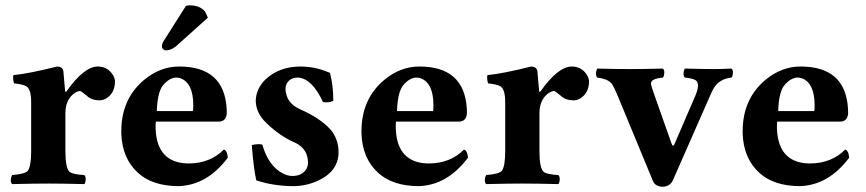

<svg xmlns="http://www.w3.org/2000/svg" viewBox="-20 -696 3283 728"><path d="M228 -268.1V-122.1Q228 -57.1 244.6 -43.9Q257.3 -34.7 299.8 -32.2Q308.1 -23.9 303.2 -4.4Q301.8 0 299.8 2Q213.4 0 163.1 0Q109.9 0 26.9 2H25.9Q17.6 -6.3 22.9 -25.4Q24.4 -29.8 25.9 -32.2Q74.2 -36.1 85 -47.9Q98.1 -64 98.1 -122.1V-309.1Q98.1 -357.4 80.1 -368.7Q66.4 -376.5 33.2 -379.9Q27.8 -397.5 30.8 -411.1Q89.8 -417 196.8 -443.8Q217.3 -442.9 220.2 -426.8Q220.2 -425.8 227.1 -348.1H231Q298.3 -443.4 350.1 -443.8Q388.2 -443.8 408.2 -411.6Q415.5 -398.9 416 -388.2Q416 -343.3 382.8 -322.8Q370.6 -315.9 358.4 -315.4Q326.7 -315.9 310.1 -332Q288.6 -350.1 283.7 -351.1Q268.6 -350.1 252 -334Q228.5 -309.6 228 -268.1Z M685.1 -673.8Q691.4 -675.8 700.7 -675.8Q738.3 -675.3 757.8 -651.9L768.1 -628.9L647.9 -521Q628.9 -505.4 609.9 -504.9Q599.1 -504.9 594.7 -515.6Q594.2 -518.1 593.8 -519Q594.2 -531.7 602.1 -543ZM574.7 -274.9H710.9Q712.9 -277.8 712.9 -295.9Q712.9 -379.4 666.5 -398.4Q657.2 -401.9 648.9 -401.9Q625.5 -401.9 602.5 -377.9Q598.1 -372.6 594.7 -368.2Q576.7 -339.8 574.7 -274.9ZM828.6 -128.9Q841.8 -125 843.8 -98.1Q765.6 6.3 656.7 9.8Q558.6 9.3 503.9 -40Q442.9 -95.2 439.9 -190.4Q439.9 -194.8 439.9 -198.2Q439.9 -320.8 526.4 -393.1Q587.4 -443.8 659.7 -443.8Q829.6 -443.8 839.4 -284.7Q839.8 -274.9 839.8 -266.1Q837.4 -236.3 811 -234.9H570.8Q570.8 -232.4 570.3 -228.5Q569.8 -222.2 569.8 -219.2Q569.8 -88.4 676.8 -77.1Q686 -76.2 695.8 -76.2Q776.9 -76.7 828.6 -128.9Z M934.6 -146Q957 -151.4 974.6 -147.9Q997.6 -66.9 1052.2 -38.6Q1070.3 -28.8 1088.9 -28.8Q1125.5 -28.8 1141.6 -55.2Q1147.5 -65.9 1147.9 -78.1Q1147.9 -129.4 1102.5 -153.3Q1099.1 -155.3 1096.7 -155.8Q1039.6 -181.2 991.2 -228.5Q985.4 -234.4 981 -238.8Q950.2 -273.4 949.7 -314Q950.7 -357.4 983.9 -392.1Q1036.1 -443.4 1118.7 -443.8Q1175.8 -443.8 1228 -420.9Q1230 -419.9 1231 -419.9Q1243.7 -373 1243.7 -314Q1229.5 -305.2 1204.6 -309.1Q1163.6 -397.9 1110.8 -401.9Q1075.7 -401.9 1064.9 -373.5Q1062.5 -366.2 1062.5 -359.9Q1064 -305.7 1116.7 -282.2Q1194.3 -248 1232.9 -205.1Q1263.2 -169.9 1263.7 -119.1Q1263.7 -45.4 1182.1 -9.3Q1138.7 9.8 1090.8 9.8Q1016.6 9.3 951.7 -12.2Q941.9 -55.2 934.6 -146Z M1485.4 -274.9H1621.6Q1623.5 -277.8 1623.5 -295.9Q1623.5 -379.4 1577.1 -398.4Q1567.9 -401.9 1559.6 -401.9Q1536.1 -401.9 1513.2 -377.9Q1508.8 -372.6 1505.4 -368.2Q1487.3 -339.8 1485.4 -274.9ZM1739.3 -128.9Q1752.4 -125 1754.4 -98.1Q1676.3 6.3 1567.4 9.8Q1469.2 9.3 1414.6 -40Q1353.5 -95.2 1350.6 -190.4Q1350.6 -194.8 1350.6 -198.2Q1350.6 -320.8 1437 -393.1Q1498 -443.8 1570.3 -443.8Q1740.2 -443.8 1750 -284.7Q1750.5 -274.9 1750.5 -266.1Q1748 -236.3 1721.7 -234.9H1481.4Q1481.4 -232.4 1481 -228.5Q1480.5 -222.2 1480.5 -219.2Q1480.5 -88.4 1587.4 -77.1Q1596.7 -76.2 1606.4 -76.2Q1687.5 -76.7 1739.3 -128.9Z M2025.4 -268.1V-122.1Q2025.4 -57.1 2042 -43.9Q2054.7 -34.7 2097.2 -32.2Q2105.5 -23.9 2100.6 -4.4Q2099.1 0 2097.2 2Q2010.7 0 1960.4 0Q1907.2 0 1824.2 2H1823.2Q1814.9 -6.3 1820.3 -25.4Q1821.8 -29.8 1823.2 -32.2Q1871.6 -36.1 1882.3 -47.9Q1895.5 -64 1895.5 -122.1V-309.1Q1895.5 -357.4 1877.4 -368.7Q1863.8 -376.5 1830.6 -379.9Q1825.2 -397.5 1828.1 -411.1Q1887.2 -417 1994.1 -443.8Q2014.6 -442.9 2017.6 -426.8Q2017.6 -425.8 2024.4 -348.1H2028.3Q2095.7 -443.4 2147.5 -443.8Q2185.5 -443.8 2205.6 -411.6Q2212.9 -398.9 2213.4 -388.2Q2213.4 -343.3 2180.2 -322.8Q2168 -315.9 2155.8 -315.4Q2124 -315.9 2107.4 -332Q2085.9 -350.1 2081.1 -351.1Q2065.9 -350.1 2049.3 -334Q2025.9 -309.6 2025.4 -268.1Z M2576.7 -401.9Q2568.4 -410.2 2573.7 -429.7Q2575.2 -434.1 2576.7 -436Q2650.9 -434.1 2688 -434.1Q2711.4 -434.1 2753.9 -436Q2762.2 -427.7 2757.3 -408.7Q2755.9 -404.3 2753.9 -401.9Q2707.5 -397.5 2685.5 -360.4Q2678.7 -348.6 2668.5 -324.2L2530.8 -11.2Q2520 11.2 2491.7 12.2Q2464.8 10.7 2456.1 -8.8L2325.2 -325.2Q2305.7 -373 2296.9 -381.8Q2280.8 -397.5 2244.6 -401.9Q2236.3 -410.2 2241.7 -429.7Q2243.2 -434.1 2244.6 -436Q2318.8 -434.1 2367.7 -434.1Q2420.4 -434.1 2493.7 -436Q2502 -427.7 2497.1 -408.7Q2495.6 -404.3 2493.7 -401.9Q2449.2 -397.9 2448.2 -380.4Q2448.2 -371.6 2462.9 -331.1L2525.9 -152.8Q2530.8 -138.7 2535.2 -146Q2536.1 -147.5 2536.6 -147.9L2615.7 -331.1Q2636.7 -379.4 2617.2 -392.1Q2604.5 -399.4 2576.7 -401.9Z M2930.7 -274.9H3066.9Q3068.8 -277.8 3068.8 -295.9Q3068.8 -379.4 3022.5 -398.4Q3013.2 -401.9 3004.9 -401.9Q2981.4 -401.9 2958.5 -377.9Q2954.1 -372.6 2950.7 -368.2Q2932.6 -339.8 2930.7 -274.9ZM3184.6 -128.9Q3197.8 -125 3199.7 -98.1Q3121.6 6.3 3012.7 9.8Q2914.6 9.3 2859.9 -40Q2798.8 -95.2 2795.9 -190.4Q2795.9 -194.8 2795.9 -198.2Q2795.9 -320.8 2882.3 -393.1Q2943.4 -443.8 3015.6 -443.8Q3185.5 -443.8 3195.3 -284.7Q3195.8 -274.9 3195.8 -266.1Q3193.4 -236.3 3167 -234.9H2926.8Q2926.8 -232.4 2926.3 -228.5Q2925.8 -222.2 2925.8 -219.2Q2925.8 -88.4 3032.7 -77.1Q3042 -76.2 3051.8 -76.2Q3132.8 -76.7 3184.6 -128.9Z"/></svg>

Font: Linux Libertine O
Style: Bold
Weight: 700
Designer: Philipp H. Poll
Foundry: Philipp H. Poll
Version: Version 5.0.0